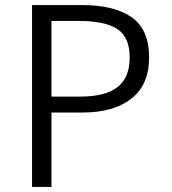

<svg xmlns="http://www.w3.org/2000/svg" viewBox="-20 -741 680 761"><path d="M107 -721H304Q433 -721 502 -672.5Q571 -624 571 -513Q571 -405 500.5 -350Q430 -295 308 -295H184V0H107ZM494 -513Q494 -594 445 -626Q396 -658 291 -658H184V-358H296Q397 -358 445.5 -395.5Q494 -433 494 -513Z"/></svg>

Font: Nebula Sans Book
Style: Regular
Weight: 400
Designer: Paul D. Hunt for Adobe (as Source Sans)
Foundry: Nebula Entertainment & Broadcasting LLC
Version: Version 1.010